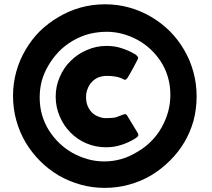

<svg xmlns="http://www.w3.org/2000/svg" viewBox="-20 -829 1008 914"><path d="M480.5 -808.6Q540 -808.6 595.7 -793Q651.4 -777.3 699.2 -749Q748 -720.7 788.1 -680.7Q828.1 -640.6 856.4 -591.8Q884.8 -543.9 900.4 -487.3Q916 -430.7 916 -370.1Q916 -310.5 901.4 -254.9Q885.7 -199.2 857.4 -151.4Q828.1 -102.5 788.1 -63.5Q748 -23.4 699.2 5.9Q651.4 34.2 594.7 49.8Q539.1 65.4 478.5 65.4Q418.9 65.4 363.3 49.8Q307.6 34.2 258.8 5.9Q210.9 -22.5 170.9 -62.5Q130.9 -102.5 101.6 -151.4Q73.2 -200.2 57.6 -255.9Q42 -311.5 42 -373Q42 -432.6 57.6 -488.3Q73.2 -543.9 101.6 -591.8Q129.9 -640.6 169.9 -680.7Q210 -719.7 258.8 -748Q307.6 -777.3 363.3 -793Q419.9 -808.6 480.5 -808.6ZM326.2 -634.8Q288.1 -612.3 258.8 -582Q230.5 -551.8 210 -516.6Q189.5 -482.4 178.7 -443.4Q168.9 -405.3 168.9 -365.2Q168.9 -322.3 179.7 -283.2Q191.4 -243.2 211.9 -210Q233.4 -175.8 261.7 -148.4Q290 -121.1 324.2 -101.6Q359.4 -82 397.5 -71.3Q435.5 -60.5 476.6 -60.5Q516.6 -60.5 555.7 -71.3Q594.7 -82 632.8 -105.5Q670.9 -127 700.2 -157.2Q729.5 -186.5 749 -221.7Q769.5 -257.8 780.3 -296.9Q791 -336.9 791 -377Q791 -421.9 779.3 -461.9Q767.6 -502 746.1 -535.2Q724.6 -568.4 696.3 -594.7Q668 -621.1 633.8 -639.6Q599.6 -658.2 562.5 -668Q525.4 -677.7 488.3 -677.7Q447.3 -677.7 406.2 -668Q365.2 -657.2 326.2 -634.8ZM621.1 -572.3Q624 -570.3 627.9 -567.4Q631.8 -564.5 634.8 -560.5Q636.7 -557.6 637.7 -553.7Q637.7 -549.8 634.8 -544.9Q631.8 -539.1 626 -528.3Q621.1 -519.5 614.3 -505.9Q607.4 -492.2 599.6 -479.5Q592.8 -466.8 586.9 -458Q580.1 -449.2 575.2 -449.2Q572.3 -449.2 570.3 -450.2Q553.7 -460 533.2 -463.9Q512.7 -467.8 490.2 -467.8Q467.8 -467.8 449.2 -460.9Q430.7 -453.1 418 -439.5Q404.3 -425.8 397.5 -407.2Q389.6 -388.7 389.6 -367.2Q389.6 -344.7 396.5 -326.2Q404.3 -307.6 417 -293.9Q429.7 -281.2 447.3 -274.4Q464.8 -266.6 486.3 -266.6Q501 -266.6 510.7 -267.6Q520.5 -268.6 528.3 -269.5Q536.1 -272.5 544.9 -275.4Q552.7 -278.3 565.4 -283.2Q576.2 -287.1 579.1 -285.2Q581.1 -284.2 585 -279.3Q602.5 -251 636.7 -194.3Q640.6 -184.6 635.7 -179.7Q629.9 -173.8 624 -169.9Q592.8 -150.4 558.6 -139.6Q524.4 -127.9 485.4 -127.9Q435.5 -127.9 391.6 -146.5Q347.7 -165 315.4 -198.2Q283.2 -230.5 264.6 -274.4Q245.1 -318.4 245.1 -369.1Q245.1 -418.9 264.6 -462.9Q283.2 -506.8 316.4 -539.1Q349.6 -572.3 393.6 -590.8Q437.5 -610.4 487.3 -610.4Q526.4 -610.4 558.6 -599.6Q590.8 -589.8 622.1 -571.3Q621.1 -571.3 621.1 -572.3Z"/></svg>

Font: Cocogoose
Style: Regular
Weight: 400
Designer: Cosimo Lorenzo Pancini
Version: Version 1.000